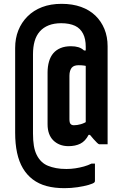

<svg xmlns="http://www.w3.org/2000/svg" viewBox="-20 -775 640 1001"><path d="M59 -525Q59 -575 75.5 -616.5Q92 -658 123.5 -689.5Q155 -721 199.5 -738Q244 -755 301 -755Q358 -755 402.5 -739Q447 -723 477.5 -693.5Q508 -664 524.5 -623.5Q541 -583 541 -534Q541 -488 541 -439.5Q541 -391 541 -342.5Q541 -294 541 -246Q541 -198 541 -152Q541 -131 541 -109.5Q541 -88 541 -66.5Q541 -45 541 -23H497Q494 -23 486 -30.5Q478 -38 468 -49.5Q458 -61 448.5 -72.5Q439 -84 433 -92.5Q427 -101 427 -102Q427 -157 427 -210Q427 -263 427 -316Q427 -369 427 -423Q427 -477 427 -531Q427 -552 423.5 -569Q420 -586 413 -599.5Q406 -613 396 -623Q385 -634 371 -640.5Q357 -647 339 -650.5Q321 -654 299 -654Q262 -654 234 -643Q206 -632 187.5 -611Q169 -590 160.5 -560Q152 -530 152 -492V-79Q152 -43 156.5 -15.5Q161 12 171.5 33Q182 54 198 69Q212 82 230.5 89.5Q249 97 272.5 101.5Q296 106 326 106Q350 106 373 102.5Q396 99 417.5 93Q439 87 457 78H475Q475 87 475 99Q475 111 475 123Q475 135 475 146.5Q475 158 475 167Q475 170 474.5 172Q474 174 472 176Q466 182 442 189Q418 196 384.5 201Q351 206 316 206Q264 206 223 195Q182 184 151 160.5Q120 137 99.5 102.5Q79 68 69 21.5Q59 -25 59 -83ZM471 -181V-72H442Q425 -39 399 -26Q373 -13 337 -13Q312 -13 292 -21Q272 -29 257.5 -43.5Q243 -58 235.5 -79Q228 -100 228 -127V-397Q228 -428 235.5 -454Q243 -480 258 -497.5Q273 -515 296 -524.5Q319 -534 350 -534Q372 -534 388.5 -529Q405 -524 418 -512H463V-417Q453 -424 442.5 -427.5Q432 -431 419.5 -433Q407 -435 390 -435Q378 -435 369 -432Q360 -429 354 -422Q349 -416 345.5 -405.5Q342 -395 342 -380V-153Q342 -143 344 -136Q346 -129 351.5 -125.5Q357 -122 365 -122Q382 -122 401.5 -127.5Q421 -133 439.5 -146Q458 -159 471 -181Z"/></svg>

Font: RecMonoLinear Nerd Font Mono
Style: Bold
Weight: 700
Monospace: yes
Version: Version 1.085; ttfautohint (v1.8.4.7-5d5b);Nerd Fonts 3.2.1